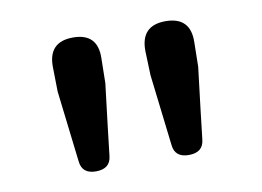

<svg xmlns="http://www.w3.org/2000/svg" viewBox="-47 -841 612 448"><g transform="rotate(-10 259.0 -616.5)"><path d="M148 -458Q115 -458 112 -488L92 -657L91 -715Q90 -775 149 -775Q208 -775 206 -715L205 -657L193 -557L185 -488Q182 -458 148 -458ZM368 -458Q335 -458 332 -488L312 -657L310 -714Q309 -775 368 -775Q428 -775 426 -714L425 -657L413 -557L405 -488Q402 -458 368 -458Z"/></g></svg>

Font: GenSenRounded TW M
Style: Regular
Weight: 500
Version: Version 1.501;PS 1;hotconv 16.6.51;makeotf.lib2.5.65220